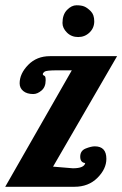

<svg xmlns="http://www.w3.org/2000/svg" viewBox="-20 -715 468 735"><path d="M183.1 -77.1 258.8 -70.8Q302.2 -70.8 306.2 -90.8Q287.1 -92.8 287.1 -115.2Q287.1 -138.2 308.1 -146.5Q329.1 -154.8 342.8 -154.8Q387.2 -154.8 387.2 -106.9Q387.2 -68.4 353 -34.2Q318.8 0 265.1 0H0L254.9 -445.8H199.2Q157.2 -445.8 150.6 -440.7Q144 -435.5 144 -431.6Q144 -427.7 145.8 -427.2Q147.5 -426.8 151.1 -424.1Q154.8 -421.4 154.8 -407.7Q154.8 -381.8 138.9 -368.4Q123 -355 107.4 -355Q83 -355 69.1 -366.5Q55.2 -377.9 55.2 -396Q55.2 -433.1 87.9 -466.6Q120.6 -500 170.9 -500H428.2ZM279.3 -573.2Q253.4 -573.2 236.3 -590.3Q219.2 -607.4 219.2 -627Q219.2 -659.2 236.6 -677Q253.9 -694.8 272.9 -694.8Q292 -694.8 303.2 -689.9Q314.5 -685.1 327.6 -671.9Q340.8 -658.7 340.8 -633.3Q340.8 -607.9 322.8 -590.6Q304.7 -573.2 279.3 -573.2Z"/></svg>

Font: Lobster-Regular
Style: Regular
Weight: 400
Designer: Pablo Impallari
Foundry: Pablo Impallari
Version: Version 1.007; ttfautohint (v1.1) -l 8 -r 50 -G 50 -x 14 -D 